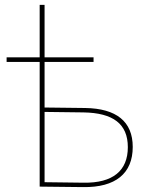

<svg xmlns="http://www.w3.org/2000/svg" viewBox="-20 -762 603 784"><path d="M7 -509H142V0L319 2C452 4 522 -54 522 -162C522 -266 455 -319 328 -321L162 -323V-509H362V-528H162V-742H142V-528H7ZM321 -16 162 -18V-305L321 -303C442 -301 502 -256 502 -161C502 -65 441 -14 321 -16Z"/></svg>

Font: Chess Sans Thin
Style: Regular
Weight: 100
Designer: Wolf Bōese
Foundry: Wolf Bōese
Version: Version 7.223;Glyphs 3.3 (3306)